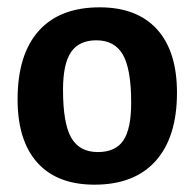

<svg xmlns="http://www.w3.org/2000/svg" viewBox="-20 -494 531 524"><path d="M252 -474Q354 -474 408.5 -414Q463 -354 463 -241Q463 -120 405 -55Q347 10 238 10Q136 10 82 -50Q28 -110 28 -223Q28 -345 85.5 -409.5Q143 -474 252 -474ZM243 -384Q196 -384 174 -352Q152 -320 152 -249Q152 -157 174.5 -118Q197 -79 247 -79Q295 -79 316.5 -110.5Q338 -142 338 -214Q338 -305 315.5 -344.5Q293 -384 243 -384Z"/></svg>

Font: Alegreya Sans
Style: Bold
Weight: 700
Designer: Juan Pablo del Peral
Foundry: Huerta Tipografica
Version: Version 2.007